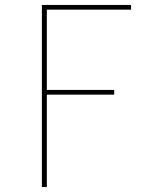

<svg xmlns="http://www.w3.org/2000/svg" viewBox="-20 -755 640 775"><path d="M149 0V-735H509V-716H169V-392H441V-373H169V0Z"/></svg>

Font: Zed Sans Thin Extended
Style: Regular
Weight: 100
Width: 7
Designer: Belleve Invis
Foundry: Belleve Invis
Version: Version 1.0.0; ttfautohint (v1.8.4)